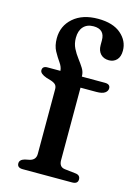

<svg xmlns="http://www.w3.org/2000/svg" viewBox="-112 -784 595 844"><g transform="rotate(15 185.5 -362.0)"><path d="M230.5 -82Q230.5 -51 257 -48L305.5 -42.5Q328.5 -40.5 328.5 -20.5Q328.5 0 302.5 0H78Q52.5 0 52.5 -20Q52.5 -37 75.5 -43.5L97.5 -48Q124.5 -55 124.5 -82V-376.5Q124.5 -388.5 118.8 -395.8Q113 -403 97.5 -408.5L75.5 -415Q44.5 -426 44.5 -441.5Q44.5 -460.5 67.5 -460.5H126Q125 -478 112 -496.2Q99 -514.5 86.2 -537.8Q73.5 -561 73.5 -595Q73.5 -651.5 115.2 -688Q157 -724.5 227.5 -724.5Q295.5 -724.5 332 -693Q368.5 -661.5 368.5 -617Q368.5 -589.5 354.8 -575Q341 -560.5 319.5 -560.5Q295.5 -560.5 281.5 -575.2Q267.5 -590 267.5 -615.5V-637.5Q267.5 -687.5 216.5 -687.5Q187 -687.5 170.5 -669.2Q154 -651 154 -618.5Q154 -592 164.5 -571.2Q175 -550.5 188.8 -532.5Q202.5 -514.5 213 -497.8Q223.5 -481 223.5 -462.5V-460.5H328.5Q353 -460.5 353 -441.5Q353 -429 341 -420.5Q329 -412 302.5 -412H230.5Z"/></g></svg>

Font: Fraunces 9pt Soft
Style: Regular
Weight: 400
Version: Version 1.000;[0bf87f6ff]